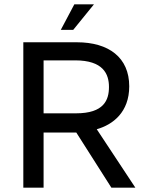

<svg xmlns="http://www.w3.org/2000/svg" viewBox="-20 -861 674 881"><path d="M259 -724H316L411 -841H321ZM424 -268C498 -289 573 -346 573 -465C573 -597 479 -667 333 -667H87V0H180V-253H330L491 0H601L424 -268ZM329 -341H180V-584H325C453 -584 480 -522 480 -462C480 -402 457 -341 329 -341Z"/></svg>

Font: Maven Pro
Style: Medium
Weight: 500
Designer: Joe Prince
Foundry: Joe Prince
Version: Version 1.003